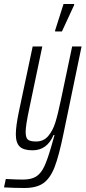

<svg xmlns="http://www.w3.org/2000/svg" viewBox="-65 -742 427 958"><path d="M-45 193 -36 151Q18 154 49 154Q91 154 115 139Q139 124 155.5 89.5Q172 55 192 -15L207 -68H202Q170 8 97 8Q53 8 33.5 -10.5Q14 -29 14 -72Q14 -112 29 -184L98 -510H146L81 -200Q63 -116 63 -84Q63 -55 74 -45.5Q85 -36 115 -36Q152 -36 175 -62.5Q198 -89 211 -130.5Q224 -172 239 -244L295 -510H342L252 -76Q229 36 207.5 91.5Q186 147 152 171.5Q118 196 57 196Q7 196 -45 193ZM210 -585V-590L252 -722H305V-717L244 -585Z"/></svg>

Font: Saira Ultra Condensed Light
Style: Italic
Weight: 300
Width: 1
Italic angle: -12°
Designer: Hector Gatti with collaboration of the Omnibus-Type team
Foundry: Omnibus-Type
Version: Version 1.001; ttfautohint (v1.8)